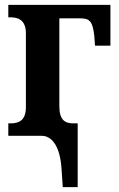

<svg xmlns="http://www.w3.org/2000/svg" viewBox="-20 -556 489 786"><path d="M232 137 237 210H298V-51H283C247 -50 223 -64 223 -120V-481H304C345 -481 359 -473 366 -409L369 -369H432V-536H14V-485H25C50 -485 86 -477 86 -420V-118C86 -64 59 -51 24 -51H14V0H151C189 0 226 37 232 137Z"/></svg>

Font: Noto Serif Condensed
Style: Bold
Weight: 700
Width: 3
Designer: Monotype Design Team
Foundry: Monotype Imaging Inc.
Version: Version 2.015